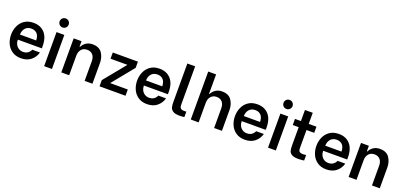

<svg xmlns="http://www.w3.org/2000/svg" viewBox="21 -1775 5875 2798"><g transform="rotate(20 2959.0 -376.5)"><path d="M44 -266Q44 -338 71.5 -400.5Q99 -463 155.5 -502Q212 -541 295 -541Q405 -541 469.5 -470Q534 -399 534 -265V-232H162V-224Q162 -189 178.5 -158Q195 -127 224.5 -108.5Q254 -90 292 -90Q335 -90 365 -110.5Q395 -131 410 -166H529Q508 -90 448 -41Q388 8 294 8Q212 8 155.5 -31Q99 -70 71.5 -132.5Q44 -195 44 -266ZM165 -312H417Q415 -384 381.5 -417.5Q348 -451 294 -451Q236 -451 201.5 -413.5Q167 -376 165 -312Z M654 -528H775V0H654ZM663 -741Q683 -761 713 -761Q743 -761 763 -740.5Q783 -720 783 -691Q783 -662 763 -641.5Q743 -621 713 -621Q683 -621 663 -641.5Q643 -662 643 -691Q643 -721 663 -741Z M920 -528H1042V-442H1049Q1068 -483 1109.5 -512Q1151 -541 1211 -541Q1313 -541 1358 -475Q1403 -409 1403 -322V0H1282V-303Q1282 -368 1250.5 -403.5Q1219 -439 1164 -439Q1105 -439 1073.5 -401Q1042 -363 1042 -303V0H920Z M1513 0V-96L1786 -430V-433H1526V-529H1916V-433L1644 -99V-97H1916V0Z M1999 -266Q1999 -338 2026.5 -400.5Q2054 -463 2110.5 -502Q2167 -541 2250 -541Q2360 -541 2424.5 -470Q2489 -399 2489 -265V-232H2117V-224Q2117 -189 2133.5 -158Q2150 -127 2179.5 -108.5Q2209 -90 2247 -90Q2290 -90 2320 -110.5Q2350 -131 2365 -166H2484Q2463 -90 2403 -41Q2343 8 2249 8Q2167 8 2110.5 -31Q2054 -70 2026.5 -132.5Q1999 -195 1999 -266ZM2120 -312H2372Q2370 -384 2336.5 -417.5Q2303 -451 2249 -451Q2191 -451 2156.5 -413.5Q2122 -376 2120 -312Z M2602 -750H2723V-178Q2723 -141 2726.5 -123Q2730 -105 2746 -94.5Q2762 -84 2797 -84Q2810 -84 2828 -86V-2Q2796 4 2754 4Q2685 4 2652 -17.5Q2619 -39 2610.5 -71.5Q2602 -104 2602 -155Z M2928 -744H3050V-442H3057Q3076 -483 3117.5 -512Q3159 -541 3219 -541Q3321 -541 3366 -475Q3411 -409 3411 -322V0H3290V-303Q3290 -368 3258.5 -403.5Q3227 -439 3170 -439Q3116 -439 3083 -401.5Q3050 -364 3050 -303V0H2928Z M3516 -266Q3516 -338 3543.5 -400.5Q3571 -463 3627.5 -502Q3684 -541 3767 -541Q3877 -541 3941.5 -470Q4006 -399 4006 -265V-232H3634V-224Q3634 -189 3650.5 -158Q3667 -127 3696.5 -108.5Q3726 -90 3764 -90Q3807 -90 3837 -110.5Q3867 -131 3882 -166H4001Q3980 -90 3920 -41Q3860 8 3766 8Q3684 8 3627.5 -31Q3571 -70 3543.5 -132.5Q3516 -195 3516 -266ZM3637 -312H3889Q3887 -384 3853.5 -417.5Q3820 -451 3766 -451Q3708 -451 3673.5 -413.5Q3639 -376 3637 -312Z M4126 -528H4247V0H4126ZM4135 -741Q4155 -761 4185 -761Q4215 -761 4235 -740.5Q4255 -720 4255 -691Q4255 -662 4235 -641.5Q4215 -621 4185 -621Q4155 -621 4135 -641.5Q4115 -662 4115 -691Q4115 -721 4135 -741Z M4352 -528H4444V-700H4565V-528H4685V-433H4565V-174Q4565 -138 4568.5 -121Q4572 -104 4588 -94Q4604 -84 4639 -84Q4657 -84 4685 -89V-4Q4679 -2 4651 1Q4623 4 4596 4Q4527 4 4494 -16Q4461 -36 4452.5 -67Q4444 -98 4444 -148V-433H4352Z M4779 -266Q4779 -338 4806.5 -400.5Q4834 -463 4890.5 -502Q4947 -541 5030 -541Q5140 -541 5204.5 -470Q5269 -399 5269 -265V-232H4897V-224Q4897 -189 4913.5 -158Q4930 -127 4959.5 -108.5Q4989 -90 5027 -90Q5070 -90 5100 -110.5Q5130 -131 5145 -166H5264Q5243 -90 5183 -41Q5123 8 5029 8Q4947 8 4890.5 -31Q4834 -70 4806.5 -132.5Q4779 -195 4779 -266ZM4900 -312H5152Q5150 -384 5116.5 -417.5Q5083 -451 5029 -451Q4971 -451 4936.5 -413.5Q4902 -376 4900 -312Z M5376 -528H5498V-442H5505Q5524 -483 5565.5 -512Q5607 -541 5667 -541Q5769 -541 5814 -475Q5859 -409 5859 -322V0H5738V-303Q5738 -368 5706.5 -403.5Q5675 -439 5620 -439Q5561 -439 5529.5 -401Q5498 -363 5498 -303V0H5376Z"/></g></svg>

Font: Lopes Sans SemiBold
Style: Regular
Weight: 600
Designer: Gabriel Lam, Diego Maldonado
Foundry: TypeRant, Foresti Design
Version: Version 4.000